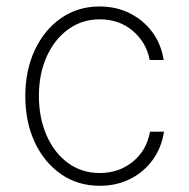

<svg xmlns="http://www.w3.org/2000/svg" viewBox="-20 -574 594 605"><path d="M294.4 11.4Q224.8 11.4 171.9 -25.6Q119 -62.5 89.3 -126.2Q59.7 -190 59.7 -271Q59.7 -351.9 89.5 -415.8Q119.3 -479.8 172.2 -516.7Q225.1 -553.6 294 -553.6Q345.9 -553.6 388.7 -532.3Q431.5 -511 459.7 -473.2Q487.9 -435.4 495.7 -384.9H451.7Q441.4 -440 398.6 -476.6Q355.8 -513.1 294.4 -513.1Q239 -513.1 195.7 -482.1Q152.3 -451 127.5 -396.5Q102.6 -342 102.6 -271.7Q102.6 -202.4 126.8 -147.4Q150.9 -92.3 194.2 -60.5Q237.6 -28.8 294.4 -28.8Q354.4 -28.8 398.3 -64.3Q442.1 -99.8 452.8 -159.1H496.8Q489 -108.7 461.3 -70.3Q433.6 -32 390.6 -10.3Q347.7 11.4 294.4 11.4Z"/></svg>

Font: Inter UI Extra Light
Style: Regular
Weight: 200
Designer: Rasmus Andersson
Foundry: rsms
Version: 3.2;8d6f07862